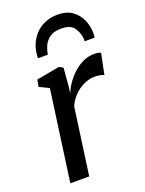

<svg xmlns="http://www.w3.org/2000/svg" viewBox="-152 -883 720 956"><g transform="rotate(-20 208.0 -405.5)"><path d="M50 0 116.5 -480.5 65.5 -505 72.5 -541.5 194.5 -564 215 -552.5 208 -463.5 202.5 -420Q211 -443 228 -468.2Q245 -493.5 268.5 -515.5Q292 -537.5 321 -551.2Q350 -565 383 -565Q392.5 -565 401.8 -563.2Q411 -561.5 416 -557.5L393.5 -447.5Q388 -451.5 375.8 -454.5Q363.5 -457.5 345 -457.5Q325 -457.5 304.2 -450.8Q283.5 -444 263.8 -431Q244 -418 227.2 -398.5Q210.5 -379 199 -353.5L150 0ZM111.5 -640Q111.5 -644.5 111.8 -648.5Q112 -652.5 112.5 -656Q114 -684 125 -711.2Q136 -738.5 156.8 -761.2Q177.5 -784 207.8 -797.5Q238 -811 278 -811Q323.5 -811 353.5 -789.8Q383.5 -768.5 398.5 -734.8Q413.5 -701 413.5 -662.5Q413.5 -657.5 412.8 -651Q412 -644.5 411.5 -640H358.5Q359 -644.5 359 -648.8Q359 -653 358.5 -658Q354.5 -690.5 336 -715Q317.5 -739.5 270 -739.5Q230 -739.5 208 -723Q186 -706.5 176.2 -683.5Q166.5 -660.5 163.5 -640Z"/></g></svg>

Font: Merriweather 24pt
Style: Italic
Weight: 400
Italic angle: -7.8°
Designer: Eben Sorkin
Foundry: Eben Sorkin
Version: Version 2.101